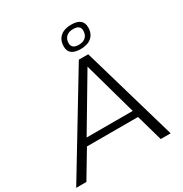

<svg xmlns="http://www.w3.org/2000/svg" viewBox="-240 -1086 1180 1241"><g transform="rotate(-30 350.0 -465.0)"><path d="M-31 0 398 -709H468L674 0H600L544 -197H163L45 0ZM190 -248H534L424 -642ZM444 -762Q356 -762 356 -830Q356 -878 385.5 -904Q415 -930 467 -930Q555 -930 555 -861Q555 -813 525.5 -787.5Q496 -762 444 -762ZM447 -792Q480 -792 498.5 -809.5Q517 -827 517 -858Q517 -899 464 -899Q431 -899 412.5 -881.5Q394 -864 394 -834Q394 -792 447 -792Z"/></g></svg>

Font: Georama Expanded Light
Style: Italic
Weight: 300
Width: 7
Italic angle: -9°
Designer: Jean-Baptiste Levee
Foundry: Production Type
Version: Version 1.000